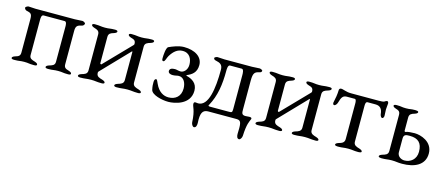

<svg xmlns="http://www.w3.org/2000/svg" viewBox="-42 -843 3278 1410"><g transform="rotate(15 1597.5 -137.5)"><path d="M47 3C86 3 86 -2 121 -2C156 -2 155 3 194 3C203 3 217 3 217 -6C217 -16 205 -20 194 -24C174 -30 153 -35 153 -62V-330C153 -341 153 -368 170 -368H330C346 -368 346 -341 346 -330V-62C346 -35 325 -30 305 -24C294 -20 282 -16 282 -6C282 3 297 3 305 3C344 3 344 -2 379 -2C414 -2 413 3 452 3C461 3 475 3 475 -6C475 -16 463 -20 452 -24C432 -30 416 -35 416 -62V-316C416 -355 429 -362 462 -369C468 -370 479 -378 479 -388C479 -396 461 -403 457 -403C432 -403 422 -400 399 -400H100C77 -400 71 -403 46 -403C42 -403 24 -396 24 -388C24 -378 35 -370 41 -369C74 -362 83 -356 83 -317V-62C83 -35 67 -30 47 -24C36 -20 24 -16 24 -6C24 3 39 3 47 3Z M548 3C588 3 594 -2 629 -2C664 -2 670 3 710 3C717 3 730 2 730 -6C730 -16 718 -20 707 -24C687 -30 663 -35 663 -63C663 -69 663 -71 666 -74L865 -281C867 -283 869 -281 869 -276V-63C869 -36 847 -30 827 -24C816 -20 804 -16 804 -6C804 2 817 3 824 3C864 3 870 -2 905 -2C940 -2 946 3 986 3C993 3 1006 2 1006 -6C1006 -16 994 -20 983 -24C963 -30 939 -36 939 -63V-337C939 -364 960 -370 980 -376C991 -380 1003 -384 1003 -394C1003 -402 991 -403 983 -403C943 -403 941 -398 906 -398C871 -398 871 -403 831 -403C823 -403 811 -402 811 -394C811 -384 823 -380 834 -376C854 -370 869 -366 869 -339C869 -332 867 -333 864 -328L673 -131C673 -131 672 -130 671 -130C668 -130 663 -133 663 -137V-337C663 -364 681 -370 701 -376C712 -380 724 -384 724 -394C724 -402 711 -403 704 -403C664 -403 664 -398 629 -398C594 -398 592 -403 552 -403C545 -403 532 -402 532 -394C532 -384 544 -380 555 -376C575 -370 593 -364 593 -337V-63C593 -35 571 -30 551 -24C540 -20 528 -16 528 -6C528 2 541 3 548 3Z M1218 8C1264 8 1383 -13 1383 -120C1383 -178 1340 -201 1301 -211C1294 -213 1295 -215 1301 -218C1334 -232 1369 -254 1369 -311C1369 -374 1310 -411 1227 -411C1186 -411 1139 -391 1115 -380C1098 -373 1095 -311 1095 -294C1095 -281 1095 -271 1106 -271C1119 -271 1122 -299 1133 -317C1158 -358 1187 -381 1225 -381C1281 -381 1298 -334 1298 -295C1298 -255 1271 -231 1248 -231C1229 -231 1218 -237 1205 -237C1181 -237 1164 -231 1164 -212C1164 -196 1182 -190 1198 -190C1220 -190 1230 -196 1245 -196C1285 -196 1302 -154 1302 -115C1302 -55 1263 -24 1210 -24C1173 -24 1134 -44 1109 -100C1103 -114 1096 -130 1091 -130C1082 -130 1076 -121 1076 -105C1076 -84 1076 -73 1082 -46C1091 -11 1167 8 1218 8Z M1447 139C1464 139 1468 121 1468 103C1468 93 1467 85 1467 76C1467 13 1489 0 1523 0H1730C1761 0 1772 6 1772 60C1772 73 1771 88 1771 103C1771 121 1775 139 1792 139C1799 139 1811 124 1812 108C1816 14 1831 -6 1839 -26C1840 -28 1840 -30 1840 -31C1840 -38 1832 -40 1822 -40C1812 -40 1799 -38 1793 -38C1764 -38 1763 -53 1763 -80V-300C1763 -359 1776 -368 1809 -375C1815 -376 1826 -380 1826 -390C1826 -398 1808 -403 1804 -403C1779 -403 1769 -400 1746 -400H1537C1514 -400 1508 -403 1483 -403C1479 -403 1461 -398 1461 -390C1461 -380 1472 -376 1478 -375C1511 -368 1531 -358 1531 -319C1531 -175 1511 -38 1433 -38C1428 -38 1420 -40 1413 -40C1406 -40 1400 -38 1400 -26C1400 -4 1423 14 1427 108C1428 124 1440 139 1447 139ZM1525 -37C1514 -37 1511 -40 1511 -43C1511 -46 1514 -49 1514 -49C1558 -129 1571 -218 1571 -323C1571 -334 1571 -367 1588 -367H1677C1693 -367 1693 -334 1693 -323V-64C1693 -37 1689 -37 1662 -37Z M1898 3C1938 3 1944 -2 1979 -2C2014 -2 2020 3 2060 3C2067 3 2080 2 2080 -6C2080 -16 2068 -20 2057 -24C2037 -30 2013 -35 2013 -63C2013 -69 2013 -71 2016 -74L2215 -281C2217 -283 2219 -281 2219 -276V-63C2219 -36 2197 -30 2177 -24C2166 -20 2154 -16 2154 -6C2154 2 2167 3 2174 3C2214 3 2220 -2 2255 -2C2290 -2 2296 3 2336 3C2343 3 2356 2 2356 -6C2356 -16 2344 -20 2333 -24C2313 -30 2289 -36 2289 -63V-337C2289 -364 2310 -370 2330 -376C2341 -380 2353 -384 2353 -394C2353 -402 2341 -403 2333 -403C2293 -403 2291 -398 2256 -398C2221 -398 2221 -403 2181 -403C2173 -403 2161 -402 2161 -394C2161 -384 2173 -380 2184 -376C2204 -370 2219 -366 2219 -339C2219 -332 2217 -333 2214 -328L2023 -131C2023 -131 2022 -130 2021 -130C2018 -130 2013 -133 2013 -137V-337C2013 -364 2031 -370 2051 -376C2062 -380 2074 -384 2074 -394C2074 -402 2061 -403 2054 -403C2014 -403 2014 -398 1979 -398C1944 -398 1942 -403 1902 -403C1895 -403 1882 -402 1882 -394C1882 -384 1894 -380 1905 -376C1925 -370 1943 -364 1943 -337V-63C1943 -35 1921 -30 1901 -24C1890 -20 1878 -16 1878 -6C1878 2 1891 3 1898 3Z M2391 -299C2391 -290 2395 -284 2401 -284C2411 -284 2421 -298 2424 -309C2436 -352 2446 -368 2476 -368H2536C2547 -368 2548 -348 2548 -336V-65C2548 -36 2526 -30 2506 -24C2495 -20 2483 -16 2483 -6C2483 2 2499 3 2506 3C2545 3 2549 -2 2584 -2C2619 -2 2623 3 2662 3C2669 3 2685 2 2685 -6C2685 -16 2673 -20 2662 -24C2642 -30 2618 -36 2618 -64V-336C2618 -349 2619 -368 2633 -368H2693C2731 -368 2746 -345 2749 -309C2750 -301 2756 -284 2766 -284C2775 -284 2780 -297 2779 -306C2778 -320 2777 -336 2777 -352C2777 -369 2781 -385 2781 -399C2781 -408 2774 -414 2770 -414C2767 -414 2757 -410 2751 -405C2746 -401 2725 -400 2708 -400H2502C2478 -400 2467 -403 2452 -407C2436 -411 2431 -414 2420 -414C2409 -414 2405 -406 2405 -396C2405 -371 2398 -329 2393 -310C2392 -306 2391 -302 2391 -299Z M2815 -6C2815 2 2832 3 2839 3C2877 3 2881 -2 2916 -2C2951 -2 2955 3 2994 3C3086 3 3165 -31 3165 -120C3165 -211 3071 -238 3027 -238C3008 -238 2972 -236 2960 -230C2959 -230 2958 -229 2957 -229C2954 -229 2950 -232 2950 -236V-337C2950 -364 2968 -370 2988 -376C2999 -380 3011 -384 3011 -394C3011 -402 2994 -403 2987 -403C2949 -403 2951 -398 2916 -398C2881 -398 2885 -403 2846 -403C2838 -403 2824 -402 2824 -394C2824 -384 2836 -380 2847 -376C2867 -370 2880 -364 2880 -337V-63C2880 -35 2858 -30 2838 -24C2827 -20 2815 -16 2815 -6ZM2950 -177C2950 -209 2969 -210 2997 -210C3061 -210 3092 -180 3092 -114C3092 -55 3049 -25 3004 -25C2980 -25 2950 -41 2950 -73Z"/></g></svg>

Font: EB Garamond
Style: Regular
Weight: 400
Designer: Georg Duffner and Octavio Pardo
Foundry: Georg Duffner
Version: Version 1.000;PS 001.000;hotconv 1.0.88;makeotf.lib2.5.64775